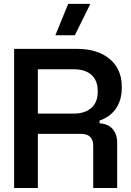

<svg xmlns="http://www.w3.org/2000/svg" viewBox="-20 -946 661 966"><path d="M51 0H170.5V-272.5H388C431 -272.5 449 -249.5 449 -212.5V0H569.5V-227.5C569.5 -288 535 -323 481 -325.5V-339.5C544 -360.5 592.5 -414 592.5 -502V-513.5C592.5 -628 503.5 -700 371.5 -700H51ZM351 -374.5H170.5V-597.5H351C429 -597.5 471.5 -557.5 471.5 -490V-482C471.5 -415 427 -374.5 351 -374.5ZM323 -926.5 258.5 -768.5H356.5L434.5 -926.5Z"/></svg>

Font: MCL Standard Medium
Style: Regular
Weight: 500
Designer: Květoslav Bartoš
Foundry: Florian Karsten
Version: Version 1.001;Glyphs 3.2.3 (3260)